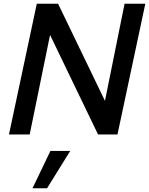

<svg xmlns="http://www.w3.org/2000/svg" viewBox="-20 -720 798 1028"><path d="M28 0 177 -700H291L542 -180L647 -700H758L609 0H505L248 -533L139 0ZM154 288 250 88H356L232 288Z"/></svg>

Font: Red Hat Text SemiBold
Style: Italic
Weight: 600
Italic angle: -12°
Designer: Pentagram, MCKL
Foundry: Pentagram, MCKL
Version: Version 1.023